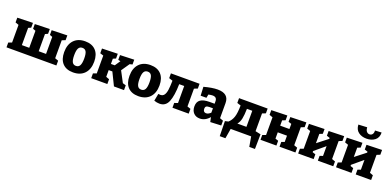

<svg xmlns="http://www.w3.org/2000/svg" viewBox="4 -1940 6599 3244"><g transform="rotate(20 3303.0 -318.5)"><path d="M922 -541V-455L861 -431V-108L922 -86V0H25V-86L86 -108V-426L25 -448V-533L304 -541V-455L256 -434V-124H389V-430L340 -448V-533L607 -541V-455L559 -433V-124H691V-430L643 -448V-533Z M1501 -278Q1501 -141 1427.5 -63.5Q1354 14 1224 14Q1101 14 1034.5 -57Q968 -128 968 -259Q968 -396 1040.5 -473.5Q1113 -551 1242 -551Q1365 -551 1433 -480Q1501 -409 1501 -278ZM1145 -267Q1145 -181 1166 -143.5Q1187 -106 1233 -106Q1281 -106 1302.5 -145.5Q1324 -185 1324 -271Q1324 -357 1303 -394Q1282 -431 1235 -431Q1188 -431 1166.5 -392.5Q1145 -354 1145 -267Z M1977 -298 2080 -103 2138 -86V0H1957L1845 -229H1779V-108L1838 -86V0H1548V-86L1609 -107V-428L1548 -448V-533L1829 -541V-455L1779 -434V-340H1848L1914 -438L1872 -447V-533L2125 -542V-456L2077 -444Z M2675 -278Q2675 -141 2601.5 -63.5Q2528 14 2398 14Q2275 14 2208.5 -57Q2142 -128 2142 -259Q2142 -396 2214.5 -473.5Q2287 -551 2416 -551Q2539 -551 2607 -480Q2675 -409 2675 -278ZM2319 -267Q2319 -181 2340 -143.5Q2361 -106 2407 -106Q2455 -106 2476.5 -145.5Q2498 -185 2498 -271Q2498 -357 2477 -394Q2456 -431 2409 -431Q2362 -431 2340.5 -392.5Q2319 -354 2319 -267Z M3301 -451 3240 -427V-107L3301 -86V0H3009V-86L3070 -107V-413H2980Q2976 -203 2932 -96Q2888 11 2779 11Q2731 11 2680 -7L2705 -138Q2722 -134 2740 -134Q2785 -134 2809 -166.5Q2833 -199 2842 -260.5Q2851 -322 2853 -429L2786 -451V-537H3301Z M3825 -109 3886 -86V0L3692 9L3674 -74Q3639 -31 3595 -8.5Q3551 14 3503 14Q3433 14 3391 -30Q3349 -74 3349 -150Q3349 -232 3402.5 -269.5Q3456 -307 3566 -307H3655V-348Q3655 -389 3635.5 -408Q3616 -427 3576 -427Q3550 -427 3503 -417L3491 -354H3387L3379 -511Q3524 -551 3623 -551Q3724 -551 3774.5 -508.5Q3825 -466 3825 -379ZM3655 -146V-225H3594Q3553 -225 3536 -212Q3519 -199 3519 -169Q3519 -138 3533.5 -122Q3548 -106 3572 -106Q3612 -106 3655 -146Z M4464 -108 4561 -87 4557 178H4455L4424 0H4056L4026 178H3924L3919 -91L3977 -104Q4029 -149 4053 -220.5Q4077 -292 4078 -429L4011 -451V-537H4525V-451L4464 -427ZM4294 -413H4198Q4196 -303 4182 -235Q4168 -167 4131 -124H4294Z M5220 -541V-455L5159 -431V-108L5220 -86V0H4934V-86L4989 -105V-218H4823V-105L4878 -86V0H4592V-86L4653 -108V-426L4592 -448V-533L4878 -541V-455L4823 -433V-338H4989V-430L4934 -448V-533Z M5900 -541V-455L5840 -431V-108L5900 -86V0H5623V-86L5678 -105V-281L5492 -125V-104L5547 -86V0H5269V-86L5330 -108V-426L5269 -448V-533L5547 -541V-455L5492 -433V-266L5679 -412V-429L5623 -448V-533Z M6581 -541V-455L6521 -431V-108L6581 -86V0H6304V-86L6359 -105V-281L6173 -125V-104L6228 -86V0H5950V-86L6011 -108V-426L5950 -448V-533L6228 -541V-455L6173 -433V-266L6360 -412V-429L6304 -448V-533ZM6058 -807 6214 -815Q6216 -766 6237.5 -741Q6259 -716 6290 -716Q6322 -716 6341 -741Q6360 -766 6356 -809L6473 -815Q6476 -724 6416.5 -677Q6357 -630 6266 -630Q6179 -630 6120.5 -674Q6062 -718 6058 -807Z"/></g></svg>

Font: Bitter Pro ExtraBold
Style: Regular
Weight: 800
Designer: Sol Matas, and Bitter project Authors
Foundry: Sol Matas
Version: Version 1.010